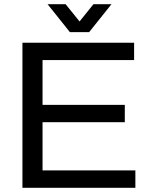

<svg xmlns="http://www.w3.org/2000/svg" viewBox="-20 -888 717 908"><path d="M86.1 0V-686H614.2V-603.9H181.2V-392.2H570.2V-310.2H181.2V-82.1H620.2V0ZM205.1 -868H290.4L378.1 -759.4L334.1 -758.9L421.8 -868H507L401.6 -736H310.6Z"/></svg>

Font: Archivo Variable SemiBold
Style: Regular
Weight: 600
Designer: Hector Gatti
Foundry: Omnibus-Type
Version: Version 2.001